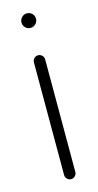

<svg xmlns="http://www.w3.org/2000/svg" viewBox="-90 -550 295 580"><g transform="rotate(-15 58.0 -259.5)"><path d="M80.7 -495.6Q80.7 -486.3 73.9 -479.6Q67 -473 57.8 -473Q48.5 -473 41.9 -479.6Q35.2 -486.3 35.2 -495.6Q35.2 -504.8 41.9 -511.7Q48.5 -518.5 57.8 -518.5Q67.4 -518.5 74.1 -511.9Q80.7 -505.2 80.7 -495.6ZM57.8 -387.4Q65.2 -387.4 70.4 -382.2Q75.6 -377 75.6 -369.6V-17.8Q75.6 -10.7 70.4 -5.4Q65.2 0 57.8 0Q50.7 0 45.6 -5.2Q40.4 -10.4 40.4 -17.8V-369.6Q40.4 -377 45.6 -382.2Q50.7 -387.4 57.8 -387.4Z"/></g></svg>

Font: 26F Galaxy Hebrew Light
Style: Regular
Weight: 300
Designer: C₂₉H₂₅N₃O₅
Version: Version 1.000